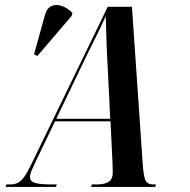

<svg xmlns="http://www.w3.org/2000/svg" viewBox="-20 -741 752 761"><path d="M2 0 5 -10H20Q37 -10 50 -16Q63 -22 76 -40Q89 -58 107 -96L407 -714H503L545 -101Q548 -48 555.5 -29Q563 -10 587 -10H598L595 0H341L344 -10H365Q393 -10 410 -20Q427 -30 427 -58Q427 -66 426.5 -75Q426 -84 426 -94L418 -260H198L122 -102Q113 -83 106 -67Q99 -51 99 -39Q99 -22 119 -16Q139 -10 185 -10H205L202 0ZM299 -470 203 -270H417L407 -471Q405 -501 403.5 -539.5Q402 -578 401 -615Q400 -652 399 -677Q383 -640 358.5 -591.5Q334 -543 299 -470ZM128 -519 115 -526 158 -681Q166 -709 184 -717Q202 -725 224.5 -717.5Q247 -710 267 -690L264 -678Z"/></svg>

Font: Noto Serif Display ExtraCondensed SemiBold
Style: Italic
Weight: 600
Width: 2
Italic angle: -12°
Designer: Monotype Design Team
Foundry: Monotype Imaging Inc.
Version: Version 2.009